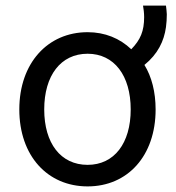

<svg xmlns="http://www.w3.org/2000/svg" viewBox="-20 -650 630 686"><path d="M447 -259C447 -138 388 -61 293 -61C197 -61 138 -138 138 -259C138 -380 197 -458 293 -458C388 -458 447 -380 447 -259ZM536 -259C536 -321 522 -376 496 -418C544 -457 566 -503 573 -553C575 -568 576 -583 576 -599C576 -607 574 -620 573 -630H491C493 -620 495 -602 495 -589C495 -539 482 -508 449 -474C408 -513 355 -535 293 -535C151 -535 49 -425 49 -259C49 -93 150 16 293 16C436 16 536 -93 536 -259Z"/></svg>

Font: Repo
Style: Regular
Weight: 400
Designer: Stefan Peev
Foundry: Context Ltd
Version: Version 0.000